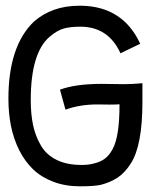

<svg xmlns="http://www.w3.org/2000/svg" viewBox="-20 -656 558 680"><path d="M420.4 -357.9Q448.2 -357.9 484.4 -361.3V-295.4Q484.4 -217.8 474.1 -163.3Q463.9 -108.9 443.1 -76.7Q422.4 -44.4 397.5 -27.6Q372.6 -10.7 337.4 -1.5Q313.5 3.9 263.7 3.9Q211.4 3.9 168.9 -12.2Q126.5 -28.3 97.2 -56.4Q67.9 -84.5 48.1 -124Q28.3 -163.6 19 -209.2Q9.8 -254.9 9.8 -306.6Q9.8 -492.2 99.6 -579.1Q164.1 -635.7 260.3 -635.7H270Q416 -632.3 476.6 -501L406.7 -467.3Q363.8 -561.5 264.6 -561.5Q229 -561.5 205.6 -554.9Q182.1 -548.3 155.8 -525.9Q88.9 -468.8 88.9 -301.3Q88.9 -251 97.4 -211.7Q106 -172.4 125.5 -139.6Q145 -106.9 181.2 -89.4Q217.3 -71.8 268.6 -71.8Q293 -71.8 309.1 -76.2Q333.5 -81.5 349.6 -92.8Q365.7 -104 378.4 -127Q391.1 -149.9 397.2 -189.2Q403.3 -228.5 403.3 -286.6Q390.6 -285.6 367.7 -285.6Q359.9 -285.6 345.5 -285.9Q331.1 -286.1 324.2 -286.1Q262.7 -286.1 211.9 -267.6L192.4 -338.4Q247.1 -358.9 339.4 -358.9Q353 -358.9 380.1 -358.4Q407.2 -357.9 420.4 -357.9Z"/></svg>

Font: Fantasque Sans Mono
Style: Regular
Weight: 400
Monospace: yes
Designer: Jany Belluz
Version: Version 1.8.0 ; ttfautohint (v1.8.2)